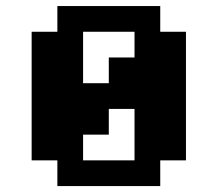

<svg xmlns="http://www.w3.org/2000/svg" viewBox="-20 -628 734 648"><path d="M173.6 0V-86.8H86.8V-520.8H173.6V-607.6H520.8V-520.8H607.6V-86.8H520.8V0ZM260.4 -347.2H347.2V-434H434V-520.8H260.4ZM260.4 -86.8H434V-260.4H347.2V-173.6H260.4Z"/></svg>

Font: 8-bit Operator+ 8
Style: Bold
Weight: 700
Designer: GrandChaos9000
Version: Version 1.3.0 - August 1, 2014